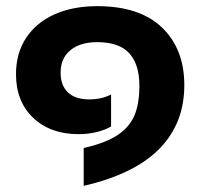

<svg xmlns="http://www.w3.org/2000/svg" viewBox="-20 -515 652 624"><path d="M252 -34Q323 -50 362 -76Q401 -102 417 -140Q433 -178 433 -236Q433 -306 400 -342Q367 -378 296 -378Q241 -378 209 -352Q177 -326 177 -279Q177 -237 201 -214.5Q225 -192 270 -192Q311 -192 341 -208V-104Q323 -93 295 -86Q267 -79 235 -79Q144 -79 88 -132Q32 -185 32 -274Q32 -342 65 -392Q98 -442 157.5 -468.5Q217 -495 296 -495Q434 -495 506.5 -425.5Q579 -356 579 -238Q579 -114 498 -31.5Q417 51 252 89Z"/></svg>

Font: Prompt SemiBold
Style: Regular
Weight: 600
Designer: Katatrad Team
Foundry: CadsonDemak
Version: Version 1.001